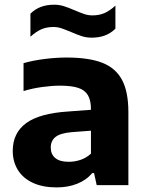

<svg xmlns="http://www.w3.org/2000/svg" viewBox="-20 -806 639 836"><path d="M539 -317.5V0H401L389.5 -52.5H382Q355 -21 315 -5.5Q275 10 226.5 10Q166 10 123 -10Q80 -30 57.8 -66Q35.5 -102 35.5 -149Q35.5 -227 93.8 -269.8Q152 -312.5 276.5 -320.5L376 -328V-330Q376 -369 362.8 -391.5Q349.5 -414 320.2 -423.5Q291 -433 241 -433Q205.5 -433 162.5 -427Q119.5 -421 82.5 -409.5V-531Q124.5 -543 174.5 -549.2Q224.5 -555.5 269.5 -555.5Q366 -555.5 424.5 -533Q483 -510.5 511 -458.8Q539 -407 539 -317.5ZM376 -137V-237L292 -230.5Q243.5 -226.5 222.2 -210Q201 -193.5 201 -163.5Q201 -134 220.8 -117.8Q240.5 -101.5 279 -101.5Q305.5 -101.5 330.8 -110Q356 -118.5 376 -137ZM289.5 -666.5Q262.5 -678 246.2 -683.2Q230 -688.5 212.5 -688.5Q183.5 -688.5 160.2 -678.5Q137 -668.5 112.5 -646V-746.5Q133 -766.5 158.2 -776Q183.5 -785.5 216 -785.5Q238 -785.5 258 -779.2Q278 -773 305.5 -761Q332.5 -749.5 348.8 -744.2Q365 -739 382.5 -739Q411.5 -739 434.8 -749Q458 -759 482.5 -781.5V-681Q462 -661 436.8 -651.5Q411.5 -642 379 -642Q357 -642 337 -648.2Q317 -654.5 289.5 -666.5Z"/></svg>

Font: Encode Sans Semi Expanded
Style: Bold
Weight: 700
Width: 6
Designer: Multiple Designers
Foundry: Impallari Type
Version: Version 2.000